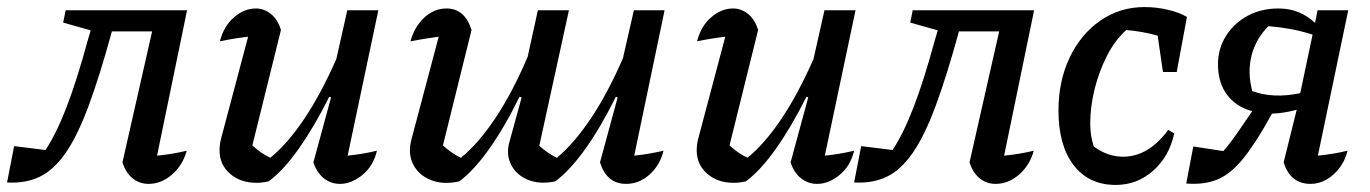

<svg xmlns="http://www.w3.org/2000/svg" viewBox="-66 -514 3883 544"><path d="M-46 3 -26 -100 63 -89Q94 -136 123 -211.5Q152 -287 183 -401L191 -428L113 -450L120 -485H464L379 -73Q422 -77 463 -87Q452 -46 421.5 -19.5Q391 7 355 7Q329 7 309.5 -9Q290 -25 281 -54L365 -425H251Q216 -297 184.5 -212.5Q153 -128 119.5 -80Q86 -32 46 -13Q6 6 -46 3Z M822 -54 872 -238 867 -240Q824 -154 780 -92Q736 -30 695 0Q676 4 661 4Q615 4 585.5 -22Q556 -48 556 -88Q556 -104 560 -120L637 -410Q595 -405 557 -397Q568 -440 597 -465Q626 -490 659 -490Q682 -490 701.5 -474.5Q721 -459 730 -429L649 -102Q674 -79 700 -67Q749 -107 796.5 -178Q844 -249 887 -347L918 -485H1006L919 -73Q960 -77 1002 -87Q992 -44 961 -18.5Q930 7 897 7Q872 7 852 -8.5Q832 -24 822 -54Z M1235 0Q1189 10 1154.5 -4Q1120 -18 1104.5 -48.5Q1089 -79 1100 -120L1177 -410Q1133 -404 1097 -397Q1108 -438 1136 -464Q1164 -490 1199 -490Q1251 -490 1270 -429L1189 -102Q1214 -79 1240 -67Q1290 -108 1338 -180Q1386 -252 1429 -353L1458 -485H1546L1462 -101Q1486 -79 1512 -67Q1561 -108 1608.5 -179Q1656 -250 1699 -349L1730 -485H1817L1731 -73Q1771 -77 1814 -87Q1804 -46 1774.5 -19.5Q1745 7 1708 7Q1653 7 1634 -54L1684 -238L1679 -240Q1636 -153 1592 -91.5Q1548 -30 1507 0Q1463 9 1430 -4.5Q1397 -18 1382 -47.5Q1367 -77 1378 -114L1412 -238L1406 -240Q1364 -154 1320 -92Q1276 -30 1235 0Z M2174 -54 2224 -238 2219 -240Q2176 -154 2132 -92Q2088 -30 2047 0Q2028 4 2013 4Q1967 4 1937.5 -22Q1908 -48 1908 -88Q1908 -104 1912 -120L1989 -410Q1947 -405 1909 -397Q1920 -440 1949 -465Q1978 -490 2011 -490Q2034 -490 2053.5 -474.5Q2073 -459 2082 -429L2001 -102Q2026 -79 2052 -67Q2101 -107 2148.5 -178Q2196 -249 2239 -347L2270 -485H2358L2271 -73Q2312 -77 2354 -87Q2344 -44 2313 -18.5Q2282 7 2249 7Q2224 7 2204 -8.5Q2184 -24 2174 -54Z M2354 3 2374 -100 2463 -89Q2494 -136 2523 -211.5Q2552 -287 2583 -401L2591 -428L2513 -450L2520 -485H2864L2779 -73Q2822 -77 2863 -87Q2852 -46 2821.5 -19.5Q2791 7 2755 7Q2729 7 2709.5 -9Q2690 -25 2681 -54L2765 -425H2651Q2616 -297 2584.5 -212.5Q2553 -128 2519.5 -80Q2486 -32 2446 -13Q2406 6 2354 3Z M3095 10Q3019 10 2976 -46Q2933 -102 2933 -201Q2933 -284 2964.5 -350.5Q2996 -417 3051.5 -455.5Q3107 -494 3177 -494Q3210 -494 3242.5 -486.5Q3275 -479 3297 -466L3268 -310H3229L3214 -413Q3172 -425 3125 -429Q3093 -400 3070.5 -356Q3048 -312 3035.5 -262Q3023 -212 3023 -164Q3023 -129 3033 -99Q3072 -70 3116 -70Q3188 -70 3244 -146L3261 -136Q3247 -71 3201.5 -30.5Q3156 10 3095 10Z M3295 6 3315 -99 3400 -86Q3417 -105 3436 -132Q3455 -159 3482 -199Q3437 -211 3411 -245Q3385 -279 3385 -332Q3385 -376 3407.5 -412Q3430 -448 3468.5 -469Q3507 -490 3556 -490Q3617 -490 3660 -449L3667 -485H3754L3668 -73Q3710 -77 3752 -87Q3742 -46 3712 -19.5Q3682 7 3647 7Q3590 7 3571 -54L3608 -203Q3571 -193 3538 -192Q3493 -110 3457 -65.5Q3421 -21 3383.5 -5.5Q3346 10 3295 6ZM3482 -256Q3541 -234 3618 -250L3653 -416Q3621 -426 3591.5 -431.5Q3562 -437 3528 -440Q3492 -404 3480 -356.5Q3468 -309 3482 -256Z"/></svg>

Font: Piazzolla Medium
Style: Italic
Weight: 500
Italic angle: -11.3°
Designer: Juan Pablo del Peral
Foundry: Huerta Tipografica
Version: Version 1.330